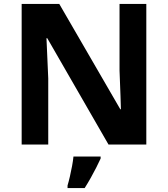

<svg xmlns="http://www.w3.org/2000/svg" viewBox="-20 -734 853 975"><path d="M723 0H531L220 -540H216Q218 -489 220.5 -438Q223 -387 225 -336V0H90V-714H281L591 -179H594Q593 -212 592 -245Q591 -278 589.5 -310.5Q588 -343 587 -376V-714H723ZM491 71Q481 93 468.5 117.5Q456 142 441.5 168Q427 194 410 221H323V208Q329 188 335 162Q341 136 346 109Q351 82 353 61H491Z"/></svg>

Font: Noto Sans NKo Unjoined
Style: Bold
Weight: 700
Designer: Monotype Design Team
Foundry: Monotype Imaging Inc.
Version: Version 2.004